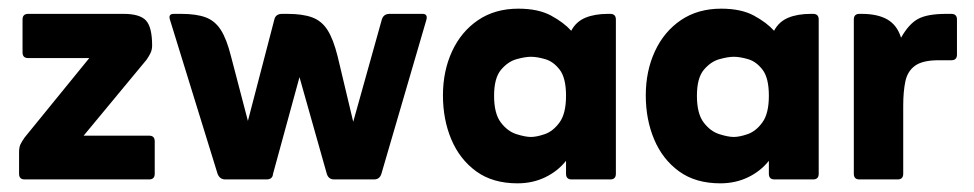

<svg xmlns="http://www.w3.org/2000/svg" viewBox="-20 -414 2247 443"><path d="M173 -101H324Q337 -101 337 -88V-13Q337 0 324 0H37Q24 0 24 -13V-62Q24 -74 27 -80.5Q30 -87 37 -97L186 -280H45Q32 -280 32 -293V-369Q32 -382 45 -382H265Q303 -382 317 -366.5Q331 -351 331 -309Q331 -299 327 -291Q323 -283 318 -276Z M552 -135 613 -369Q616 -382 631 -382H643Q678 -382 700 -374Q722 -366 735.5 -345Q749 -324 759 -284L795 -133L861 -369Q865 -382 879 -382H955Q967 -382 964 -369L860 -13Q856 0 843 0H751Q738 0 734 -13L671 -236L610 -13Q609 0 595 0H500Q487 0 482 -13L372 -369Q368 -382 381 -382H398Q433 -382 454.5 -374Q476 -366 489.5 -345Q503 -324 513 -284Z M1286 -43Q1267 -19 1238 -5Q1209 9 1174 9Q1117 9 1079 -18.5Q1041 -46 1021.5 -92Q1002 -138 1002 -194Q1002 -250 1023 -295.5Q1044 -341 1083 -367.5Q1122 -394 1176 -394Q1222 -394 1251.5 -378Q1281 -362 1298 -343Q1309 -364 1330.5 -373Q1352 -382 1383 -382H1388Q1401 -382 1401 -369V-13Q1401 0 1388 0H1299Q1286 0 1286 -13ZM1205 -98Q1218 -98 1237 -104.5Q1256 -111 1271 -131.5Q1286 -152 1286 -193Q1286 -234 1271.5 -253Q1257 -272 1238 -277.5Q1219 -283 1205 -283Q1192 -283 1172 -277.5Q1152 -272 1136 -253Q1120 -234 1120 -193Q1120 -152 1135.5 -131.5Q1151 -111 1171.5 -104.5Q1192 -98 1205 -98Z M1754 -43Q1735 -19 1706 -5Q1677 9 1642 9Q1585 9 1547 -18.5Q1509 -46 1489.5 -92Q1470 -138 1470 -194Q1470 -250 1491 -295.5Q1512 -341 1551 -367.5Q1590 -394 1644 -394Q1690 -394 1719.5 -378Q1749 -362 1766 -343Q1777 -364 1798.5 -373Q1820 -382 1851 -382H1856Q1869 -382 1869 -369V-13Q1869 0 1856 0H1767Q1754 0 1754 -13ZM1673 -98Q1686 -98 1705 -104.5Q1724 -111 1739 -131.5Q1754 -152 1754 -193Q1754 -234 1739.5 -253Q1725 -272 1706 -277.5Q1687 -283 1673 -283Q1660 -283 1640 -277.5Q1620 -272 1604 -253Q1588 -234 1588 -193Q1588 -152 1603.5 -131.5Q1619 -111 1639.5 -104.5Q1660 -98 1673 -98Z M2059 -327Q2077 -359 2098.5 -370.5Q2120 -382 2163 -382H2175Q2188 -382 2188 -369V-288Q2188 -275 2175 -275H2146Q2109 -275 2091.5 -262.5Q2074 -250 2069 -226.5Q2064 -203 2064 -170V-13Q2064 0 2051 0H1963Q1950 0 1950 -13V-369Q1950 -382 1963 -382H1968Q2005 -382 2027.5 -369Q2050 -356 2059 -327Z"/></svg>

Font: Zain ExtraBold
Style: Regular
Weight: 800
Designer: Zain,Boutros
Foundry: Mobile Telecommunications Company (Zain), 2024
Version: Version 1.50; ttfautohint (v1.8.4)